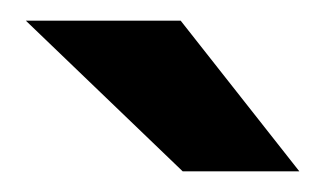

<svg xmlns="http://www.w3.org/2000/svg" viewBox="-20 -783 314 186"><path d="M155 -763 270 -617H157L5 -763Z"/></svg>

Font: Open Sauce One ExtraBold
Style: Regular
Weight: 800
Designer: Alfredo Marco Pradil
Foundry: Creative Sauce Fz LLC
Version: Version 1.477